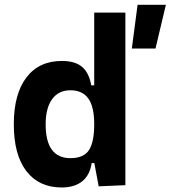

<svg xmlns="http://www.w3.org/2000/svg" viewBox="-20 -786 724 815"><path d="M241.7 9.8Q145.5 9.8 92 -59.6Q38.6 -128.9 38.6 -258.3Q38.6 -386.7 92 -457Q145.5 -527.3 242.7 -527.3Q299.3 -527.3 328.9 -501.7Q358.4 -476.1 367.2 -423.8H379.9V-732.4H512.2V0L398.9 4.9L380.4 -93.8H369.1Q361.3 -42 328.6 -16.1Q295.9 9.8 241.7 9.8ZM379.9 -258.3Q379.9 -333.5 354.7 -368.2Q329.6 -402.8 278.8 -402.8Q228.5 -402.8 201.2 -365Q173.8 -327.1 173.8 -258.3Q173.8 -114.7 278.8 -114.7Q335.4 -114.7 357.7 -148.9Q379.9 -183.1 379.9 -258.3ZM539.6 -580.1 564 -765.6H684.1L640.1 -580.1Z"/></svg>

Font: CaskaydiaMono NF
Style: Bold
Weight: 700
Designer: Aaron Bell
Foundry: Saja Typeworks
Version: Version 2111.001; ttfautohint (v1.8.4);Nerd Fonts 3.1.1